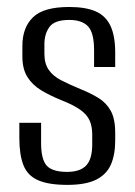

<svg xmlns="http://www.w3.org/2000/svg" viewBox="-20 -523 387 550"><path d="M172.9 6.6Q119.3 6.6 89.1 -6.7Q59 -19.9 47.2 -49.7Q35.4 -79.5 35.4 -127.9V-171.2H97.7V-113.6Q97.7 -66.5 113.8 -48.5Q130 -30.6 172.3 -30.6Q209.4 -30.6 226.8 -48.9Q244.2 -67.2 244.2 -109.5V-137.7Q244.2 -160.6 236.9 -177.4Q229.6 -194.3 210.2 -208.3Q190.9 -222.2 156.2 -235.8Q123.5 -249.1 98.3 -264.2Q73.1 -279.3 58.6 -302.3Q44.1 -325.3 44.1 -361.3V-391.5Q44.1 -444 74.5 -473.5Q104.8 -503 178.1 -503Q226.1 -503 254.8 -490.1Q283.5 -477.1 296.8 -448.2Q310 -419.4 310 -372.9V-331H249.5V-379.2Q249.5 -429.1 232.2 -447.5Q215 -465.9 178.4 -465.9Q136.3 -465.9 121.8 -445.9Q107.2 -425.9 107.2 -396.4V-369.2Q107.2 -340.8 119.6 -322.9Q132 -305 155.1 -293.1Q178.2 -281.2 210.5 -267.8Q239.5 -256.2 261.8 -242.5Q284.2 -228.8 297.1 -205.9Q310 -182.9 310 -142.5V-120.1Q310 -79.6 297.5 -51.2Q284.9 -22.9 255 -8.1Q225.1 6.6 172.9 6.6Z"/></svg>

Font: Alumni Sans Thin
Style: Regular
Weight: 100
Designer: Robert E. Leuschke
Foundry: Robert E. Leuschke
Version: Version 1.018